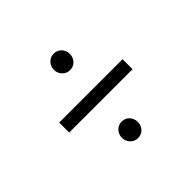

<svg xmlns="http://www.w3.org/2000/svg" viewBox="-116 -656 733 733"><g transform="rotate(-45 250.0 -290.0)"><path d="M207 -473Q207 -492 219.5 -505Q232 -518 250 -518Q269 -518 281 -505Q293 -492 293 -473Q293 -455 281 -442Q269 -429 250 -429Q232 -429 219.5 -442Q207 -455 207 -473ZM79 -263V-317H421V-263ZM207 -106Q207 -125 219.5 -138Q232 -151 250 -151Q269 -151 281 -138Q293 -125 293 -106Q293 -88 281 -75Q269 -62 250 -62Q232 -62 219.5 -75Q207 -88 207 -106Z"/></g></svg>

Font: Radio Canada Condensed Light
Style: Regular
Weight: 300
Width: 3
Designer: Charles Daoud, Etienne Aubert Bonn, Alexandre Saumier Demers, Jacques Le Bailly
Foundry: Radio-Canada
Version: Version 2.104; ttfautohint (v1.8.4.7-5d5b);gftools[0.9.28.de